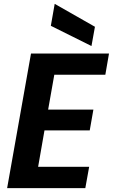

<svg xmlns="http://www.w3.org/2000/svg" viewBox="-20 -977 586 997"><path d="M546 -699 527 -589H262L230 -408H465L446 -300H211L178 -111H443L423 0H17L141 -699ZM244 -843 264 -957 473 -838 455 -738Z"/></svg>

Font: Poppins SemiBold
Style: Italic
Weight: 600
Italic angle: -10°
Designer: Ninad Kale (Devanagari), Jonny Pinhorn (Latin)
Foundry: Indian Type Foundry
Version: Version 3.200;PS 1.000;hotconv 16.6.54;makeotf.lib2.5.65590